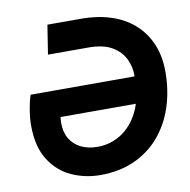

<svg xmlns="http://www.w3.org/2000/svg" viewBox="-80 -779 861 869"><g transform="rotate(-10 351.0 -344.0)"><path d="M313 12Q243 12 181 -16Q119 -44 80.5 -105Q42 -166 42 -264Q42 -296 48 -333Q54 -370 64 -401H542Q543 -443 525 -481Q507 -519 466.5 -542.5Q426 -566 358 -566H173L194 -700H350Q424 -700 485.5 -680Q547 -660 591 -621Q635 -582 659 -526Q683 -470 683 -399Q683 -310 658 -235Q633 -160 585 -104.5Q537 -49 468.5 -18.5Q400 12 313 12ZM322 -116Q361 -116 394.5 -129Q428 -142 454 -164.5Q480 -187 498 -216.5Q516 -246 526 -278H180Q179 -271 178.5 -264.5Q178 -258 178 -251Q178 -208 196 -178Q214 -148 246.5 -132Q279 -116 322 -116Z"/></g></svg>

Font: MuseoModerno Thin SemiBold
Style: Italic
Weight: 600
Italic angle: -9°
Version: Version 1.003